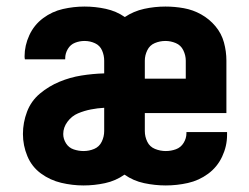

<svg xmlns="http://www.w3.org/2000/svg" viewBox="-20 -558 760 586"><path d="M235 8Q268 8 300.5 1Q333 -6 360 -25Q387 -6 420 1Q453 8 486 8Q520 8 553.5 0.5Q587 -7 615 -27.5Q643 -48 658 -80Q673 -112 673 -146Q673 -150 673 -155H549Q549 -153 549 -151Q549 -136 540.5 -122Q532 -108 517 -102.5Q502 -97 486 -97Q469 -97 453 -103.5Q437 -110 429.5 -125.5Q422 -141 422 -158V-213H671V-373Q671 -401 663.5 -428.5Q656 -456 637.5 -478Q619 -500 594 -514Q569 -528 541 -533Q513 -538 485 -538Q452 -538 420 -531Q388 -524 361 -506Q335 -524 303 -531Q271 -538 238 -538Q205 -538 172 -530.5Q139 -523 111.5 -502.5Q84 -482 69.5 -450.5Q55 -419 55 -386Q55 -381 56 -377H179Q179 -378 179 -380Q179 -395 187 -408.5Q195 -422 209 -427.5Q223 -433 238 -433Q255 -433 270 -426Q285 -419 291.5 -404Q298 -389 298 -373V-334Q263 -333 228.5 -327.5Q194 -322 161.5 -308.5Q129 -295 102 -272.5Q75 -250 62.5 -217Q50 -184 50 -149Q50 -114 63.5 -81.5Q77 -49 105 -28.5Q133 -8 167 0Q201 8 235 8ZM422 -318V-373Q422 -389 429.5 -404.5Q437 -420 452.5 -426.5Q468 -433 485 -433Q501 -433 516.5 -426.5Q532 -420 539.5 -404.5Q547 -389 547 -373V-318ZM235 -97Q220 -97 205 -102Q190 -107 181.5 -120.5Q173 -134 173 -149Q173 -169 186 -186.5Q199 -204 218 -212Q237 -220 257.5 -224Q278 -228 298 -229V-158Q298 -141 290.5 -125.5Q283 -110 267.5 -103.5Q252 -97 235 -97Z"/></svg>

Font: Iosevka Sparkle
Style: Bold
Weight: 700
Designer: Belleve Invis
Foundry: Belleve Invis
Version: Version 4.5.0; ttfautohint (v1.8.3)